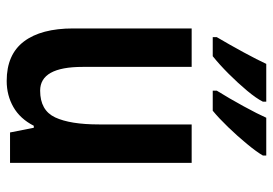

<svg xmlns="http://www.w3.org/2000/svg" viewBox="-141 -665 816 574"><g transform="rotate(90 267.0 -378.0)"><path d="M467 -543V0H376L362 -71H356Q335 -30 300 -10Q265 10 222 10Q143 10 104 -41.5Q65 -93 65 -189V-543H180V-217Q180 -90 251 -90Q310 -90 331 -135Q352 -180 352 -266V-543ZM445 -756Q434 -737 410.5 -708.5Q387 -680 360 -652Q333 -624 311 -606H251V-618Q274 -655 297.5 -698Q321 -741 332 -766H445ZM284 -756Q274 -736 251 -708.5Q228 -681 200.5 -653.5Q173 -626 148 -606H91V-618Q114 -657 136.5 -698.5Q159 -740 171 -766H284Z"/></g></svg>

Font: Noto Sans Sinhala Condensed SemiBold
Style: Regular
Weight: 600
Width: 3
Designer: Jelle Bosma - Monotype Design Team
Foundry: Monotype Imaging Inc.
Version: Version 2.006; ttfautohint (v1.8.4.7-5d5b)